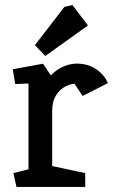

<svg xmlns="http://www.w3.org/2000/svg" viewBox="-20 -737 448 757"><path d="M45 0 32.8 -54.5 92.3 -69.5V-407.7L39.9 -405.6L30.3 -464L149.8 -485.8L180.5 -439.5Q201.4 -462.1 229 -474.2Q256.5 -486.2 282 -486.2Q326 -486.2 358.2 -465Q390.3 -443.8 405.3 -409.2L305.7 -358.6L273.8 -406.7Q259 -406.7 238.2 -396.2Q217.4 -385.8 201.5 -362Q185.7 -338.3 185.7 -298.4V-82.3L315.8 -54.5L316.3 0ZM158.5 -516.2 117.7 -559.1 233.8 -709.7 265.5 -717 326.8 -636.7Z"/></svg>

Font: Kreon Light
Style: Regular
Weight: 300
Designer: Julia Petretta
Foundry: Julia Petretta and Eli Heuer
Version: Version 2.002